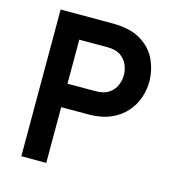

<svg xmlns="http://www.w3.org/2000/svg" viewBox="-105 -792 825 885"><g transform="rotate(15 308.0 -350.0)"><path d="M76 0V-700H323Q410 -700 461.2 -668Q512.5 -636 534.8 -586.2Q557 -536.5 557 -483Q557 -445.5 544 -407.2Q531 -369 503 -337Q475 -305 430.5 -285.5Q386 -266 323 -266H195V0ZM195 -378H329Q368 -378 391.5 -393.8Q415 -409.5 425.5 -433.8Q436 -458 436 -483Q436 -505.5 426.5 -529.8Q417 -554 393.8 -571Q370.5 -588 329 -588H195Z"/></g></svg>

Font: Overpass Mono
Style: Bold
Weight: 700
Monospace: yes
Designer: Delve Withrington, Dave Bailey
Foundry: Delve Fonts LLC
Version: Version 4.000